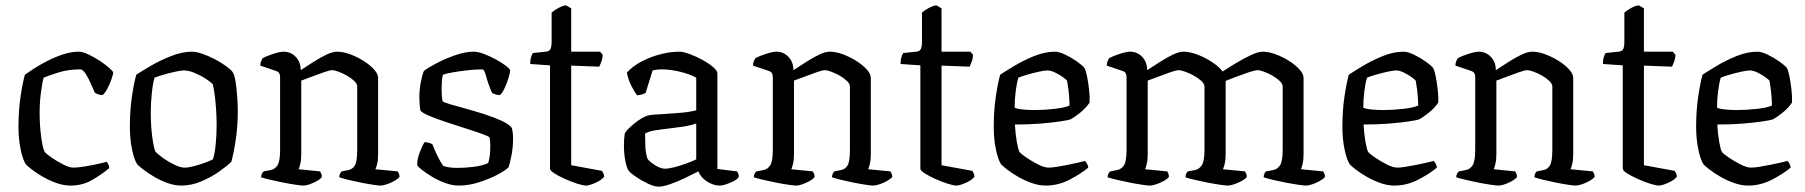

<svg xmlns="http://www.w3.org/2000/svg" viewBox="-20 -693 6741 717"><path d="M243 0Q217 0 189.5 -10Q162 -20 138 -34Q114 -48 97.5 -61Q81 -74 76 -80Q65 -97 57 -135.5Q49 -174 49 -219Q49 -279 56.5 -330.5Q64 -382 73 -414Q84 -422 105.5 -436Q127 -450 155 -464.5Q183 -479 214 -489.5Q245 -500 275 -500Q288 -500 308.5 -490.5Q329 -481 350 -467.5Q371 -454 386 -441Q401 -428 403 -422Q402 -414 396 -396.5Q390 -379 381 -362Q372 -345 363 -338Q354 -338 346 -341Q338 -344 334 -347Q328 -360 319 -381Q310 -402 299.5 -418Q289 -434 280 -434Q234 -434 195.5 -421.5Q157 -409 143 -403Q138 -386 133 -348.5Q128 -311 128 -272Q128 -223 134 -180Q140 -137 147 -126Q152 -119 172 -105Q192 -91 215.5 -79Q239 -67 254 -67Q268 -67 294 -71Q320 -75 344.5 -80.5Q369 -86 378 -89Q381 -86 384.5 -79.5Q388 -73 388 -65Q359 -41 323.5 -20.5Q288 0 243 0Z M657 0Q632 0 605.5 -9.5Q579 -19 555.5 -33Q532 -47 515 -60Q498 -73 492 -80Q481 -97 473 -135.5Q465 -174 465 -220Q465 -279 472.5 -331Q480 -383 489 -414Q507 -426 542 -446.5Q577 -467 618.5 -483.5Q660 -500 697 -500Q713 -500 736 -492Q759 -484 782 -472Q805 -460 823 -447Q841 -434 848 -425Q856 -413 860 -386.5Q864 -360 866 -330Q868 -300 868 -277Q868 -223 860.5 -172.5Q853 -122 844 -89Q829 -74 799.5 -53Q770 -32 732.5 -16Q695 0 657 0ZM669 -67Q684 -67 706.5 -73Q729 -79 748.5 -86.5Q768 -94 775 -98Q782 -118 785.5 -154Q789 -190 789 -226Q789 -259 786.5 -291.5Q784 -324 780.5 -347.5Q777 -371 774 -379Q769 -385 750.5 -397.5Q732 -410 708.5 -420Q685 -430 667 -430Q656 -430 633.5 -425Q611 -420 589 -413.5Q567 -407 557 -403Q551 -384 547 -345.5Q543 -307 543 -274Q543 -221 549 -178.5Q555 -136 561 -126Q566 -120 585.5 -105.5Q605 -91 629 -79Q653 -67 669 -67Z M1113 0Q1106 0 1085 -3Q1064 -6 1038.5 -11Q1013 -16 990 -21.5Q967 -27 955 -31Q955 -39 958.5 -45Q962 -51 965 -53L991 -58Q1007 -61 1016.5 -76Q1026 -91 1026 -135V-405Q1026 -413 1023 -419Q1020 -425 1011 -428L952 -448Q952 -458 955.5 -465.5Q959 -473 961 -476Q976 -484 1001 -492Q1026 -500 1039 -500Q1066 -500 1084.5 -480.5Q1103 -461 1103 -431Q1126 -446 1151 -462Q1176 -478 1199 -489Q1222 -500 1239 -500Q1261 -500 1287 -490.5Q1313 -481 1337 -466Q1361 -451 1376.5 -434Q1392 -417 1392 -402V-117Q1392 -96 1388.5 -81.5Q1385 -67 1382 -61L1465 -53Q1467 -50 1469.5 -45Q1472 -40 1472 -32Q1466 -25 1453 -17.5Q1440 -10 1425 -5Q1410 0 1401 0Q1394 0 1373.5 -3Q1353 -6 1328 -11Q1303 -16 1280.5 -21.5Q1258 -27 1247 -31Q1247 -39 1250 -45Q1253 -51 1256 -53L1281 -58Q1297 -61 1305.5 -76Q1314 -91 1314 -135V-370Q1314 -380 1302.5 -391Q1291 -402 1275 -411Q1259 -420 1243.5 -425.5Q1228 -431 1221 -431Q1211 -431 1187.5 -422.5Q1164 -414 1140 -405Q1116 -396 1105 -392V-117Q1105 -96 1101.5 -81.5Q1098 -67 1095 -61L1175 -53Q1177 -50 1179.5 -45Q1182 -40 1182 -32Q1174 -21 1150.5 -10.5Q1127 0 1113 0Z M1694 0Q1669 0 1643 -9.5Q1617 -19 1593.5 -33Q1570 -47 1554.5 -59.5Q1539 -72 1538 -77Q1538 -99 1547 -123Q1556 -147 1565 -162Q1576 -162 1584 -159Q1592 -156 1595 -154Q1601 -137 1612.5 -113Q1624 -89 1636 -73Q1657 -66 1689 -66Q1717 -66 1749 -70Q1781 -74 1803 -84Q1811 -108 1811 -146Q1811 -167 1808 -180Q1805 -184 1780 -193Q1755 -202 1719 -213.5Q1683 -225 1646.5 -237Q1610 -249 1583 -260.5Q1556 -272 1550 -280Q1548 -291 1547 -303.5Q1546 -316 1546 -328Q1546 -357 1551 -384Q1556 -411 1563 -428Q1578 -440 1610.5 -457Q1643 -474 1680.5 -487Q1718 -500 1749 -500Q1765 -500 1787.5 -491.5Q1810 -483 1832 -471Q1854 -459 1869 -447.5Q1884 -436 1885 -430Q1885 -422 1879 -402Q1873 -382 1864 -363Q1855 -344 1847 -338Q1837 -338 1828.5 -341Q1820 -344 1817 -347Q1802 -382 1795.5 -408Q1789 -434 1780 -434Q1756 -434 1725.5 -430.5Q1695 -427 1669.5 -422.5Q1644 -418 1634 -414Q1631 -403 1630 -388Q1629 -373 1629 -359Q1629 -346 1630 -334.5Q1631 -323 1633 -315Q1636 -311 1660 -304Q1684 -297 1718.5 -287.5Q1753 -278 1789 -266.5Q1825 -255 1853 -242Q1881 -229 1891 -216Q1896 -199 1896 -174Q1896 -142 1889.5 -110Q1883 -78 1879 -68Q1864 -54 1833.5 -38.5Q1803 -23 1766 -11.5Q1729 0 1694 0Z M2169 0Q2158 0 2136 -7Q2114 -14 2090.5 -24.5Q2067 -35 2050.5 -45.5Q2034 -56 2034 -63V-449L1960 -454Q1960 -470 1963.5 -480.5Q1967 -491 1970 -495L2018 -500Q2032 -501 2036 -510.5Q2040 -520 2040 -537V-646Q2050 -655 2066 -663.5Q2082 -672 2094 -673L2113 -662V-500H2221L2231 -488Q2230 -474 2225.5 -462Q2221 -450 2218 -444L2113 -448V-76L2228 -55Q2230 -52 2233 -46Q2236 -40 2236 -33Q2226 -20 2203 -10Q2180 0 2169 0Z M2440 4Q2423 4 2399 -7.5Q2375 -19 2354.5 -33Q2334 -47 2328 -55Q2321 -64 2315.5 -90.5Q2310 -117 2310 -151Q2310 -174 2313 -193Q2313 -197 2322.5 -207.5Q2332 -218 2346.5 -230Q2361 -242 2376 -251Q2391 -260 2402 -262Q2409 -264 2424 -265Q2439 -266 2456 -267Q2484 -269 2518 -271.5Q2552 -274 2580 -281V-403Q2554 -417 2518 -425.5Q2482 -434 2451 -434Q2442 -434 2433.5 -433Q2425 -432 2417 -430L2391 -346Q2388 -344 2379.5 -341Q2371 -338 2359 -337Q2350 -349 2338 -372Q2326 -395 2321 -422Q2344 -447 2378 -464.5Q2412 -482 2448.5 -491Q2485 -500 2518 -500Q2531 -500 2554.5 -491.5Q2578 -483 2602 -470Q2626 -457 2642.5 -443Q2659 -429 2659 -419V-62L2732 -53Q2734 -51 2736.5 -45.5Q2739 -40 2739 -32Q2734 -24 2720.5 -17Q2707 -10 2692.5 -5Q2678 0 2668 0Q2644 0 2620.5 -15Q2597 -30 2588 -53Q2565 -41 2536.5 -27.5Q2508 -14 2482 -5Q2456 4 2440 4ZM2465 -63Q2476 -63 2498 -68.5Q2520 -74 2543 -82.5Q2566 -91 2580 -98V-232Q2557 -224 2530.5 -220Q2504 -216 2477 -213Q2449 -210 2425 -206Q2401 -202 2389 -194Q2389 -172 2390 -146Q2391 -120 2398 -100Q2405 -90 2425.5 -76.5Q2446 -63 2465 -63Z M2953 0Q2946 0 2925 -3Q2904 -6 2878.5 -11Q2853 -16 2830 -21.5Q2807 -27 2795 -31Q2795 -39 2798.5 -45Q2802 -51 2805 -53L2831 -58Q2847 -61 2856.5 -76Q2866 -91 2866 -135V-405Q2866 -413 2863 -419Q2860 -425 2851 -428L2792 -448Q2792 -458 2795.5 -465.5Q2799 -473 2801 -476Q2816 -484 2841 -492Q2866 -500 2879 -500Q2906 -500 2924.5 -480.5Q2943 -461 2943 -431Q2966 -446 2991 -462Q3016 -478 3039 -489Q3062 -500 3079 -500Q3101 -500 3127 -490.5Q3153 -481 3177 -466Q3201 -451 3216.5 -434Q3232 -417 3232 -402V-117Q3232 -96 3228.5 -81.5Q3225 -67 3222 -61L3305 -53Q3307 -50 3309.5 -45Q3312 -40 3312 -32Q3306 -25 3293 -17.5Q3280 -10 3265 -5Q3250 0 3241 0Q3234 0 3213.5 -3Q3193 -6 3168 -11Q3143 -16 3120.5 -21.5Q3098 -27 3087 -31Q3087 -39 3090 -45Q3093 -51 3096 -53L3121 -58Q3137 -61 3145.5 -76Q3154 -91 3154 -135V-370Q3154 -380 3142.5 -391Q3131 -402 3115 -411Q3099 -420 3083.5 -425.5Q3068 -431 3061 -431Q3051 -431 3027.5 -422.5Q3004 -414 2980 -405Q2956 -396 2945 -392V-117Q2945 -96 2941.5 -81.5Q2938 -67 2935 -61L3015 -53Q3017 -50 3019.5 -45Q3022 -40 3022 -32Q3014 -21 2990.5 -10.5Q2967 0 2953 0Z M3552 0Q3541 0 3519 -7Q3497 -14 3473.5 -24.5Q3450 -35 3433.5 -45.5Q3417 -56 3417 -63V-449L3343 -454Q3343 -470 3346.5 -480.5Q3350 -491 3353 -495L3401 -500Q3415 -501 3419 -510.5Q3423 -520 3423 -537V-646Q3433 -655 3449 -663.5Q3465 -672 3477 -673L3496 -662V-500H3604L3614 -488Q3613 -474 3608.5 -462Q3604 -450 3601 -444L3496 -448V-76L3611 -55Q3613 -52 3616 -46Q3619 -40 3619 -33Q3609 -20 3586 -10Q3563 0 3552 0Z M3885 0Q3859 0 3831.5 -10Q3804 -20 3780 -34Q3756 -48 3739.5 -61Q3723 -74 3718 -80Q3707 -97 3699 -135.5Q3691 -174 3691 -219Q3691 -279 3698.5 -330.5Q3706 -382 3715 -414Q3733 -426 3767 -446.5Q3801 -467 3841.5 -483.5Q3882 -500 3920 -500Q3935 -500 3958 -489Q3981 -478 4001.5 -463.5Q4022 -449 4030 -439Q4035 -430 4039.5 -407.5Q4044 -385 4047 -358.5Q4050 -332 4049 -310Q4036 -290 4013.5 -272Q3991 -254 3977 -247Q3968 -244 3938.5 -239.5Q3909 -235 3865.5 -231.5Q3822 -228 3770 -228Q3772 -193 3777 -164Q3782 -135 3787 -126Q3792 -119 3812.5 -105Q3833 -91 3856.5 -79Q3880 -67 3896 -67Q3907 -67 3926.5 -70Q3946 -73 3968 -77.5Q3990 -82 4007.5 -86Q4025 -90 4032 -92Q4035 -89 4039 -82.5Q4043 -76 4044 -67Q4015 -43 3973 -21.5Q3931 0 3885 0ZM3842 -282Q3879 -282 3918.5 -286.5Q3958 -291 3974 -299Q3974 -314 3972.5 -333Q3971 -352 3968.5 -368.5Q3966 -385 3965 -391Q3963 -395 3950 -404.5Q3937 -414 3920.5 -422Q3904 -430 3892 -430Q3881 -430 3858.5 -425Q3836 -420 3814 -413.5Q3792 -407 3783 -403Q3777 -384 3773 -352.5Q3769 -321 3769 -291Q3779 -286 3801 -284Q3823 -282 3842 -282Z M4274 0Q4267 0 4246 -3Q4225 -6 4199.5 -11Q4174 -16 4151 -21.5Q4128 -27 4116 -31Q4116 -39 4119.5 -45Q4123 -51 4126 -53L4152 -58Q4168 -61 4177.5 -76Q4187 -91 4187 -135V-405Q4187 -413 4184 -419Q4181 -425 4172 -428L4113 -448Q4113 -458 4116.5 -465.5Q4120 -473 4122 -476Q4137 -484 4162 -492Q4187 -500 4200 -500Q4227 -500 4245.5 -480.5Q4264 -461 4264 -431Q4287 -446 4312 -462Q4337 -478 4360 -489Q4383 -500 4400 -500Q4423 -500 4452 -489Q4481 -478 4506.5 -461Q4532 -444 4546 -426Q4570 -442 4598.5 -459Q4627 -476 4653 -488Q4679 -500 4695 -500Q4717 -500 4743 -490.5Q4769 -481 4793 -466Q4817 -451 4832.5 -434Q4848 -417 4848 -402V-117Q4848 -96 4844.5 -81.5Q4841 -67 4838 -61L4921 -53Q4923 -50 4925.5 -45Q4928 -40 4928 -32Q4922 -25 4909 -17.5Q4896 -10 4881 -5Q4866 0 4857 0Q4850 0 4829 -3Q4808 -6 4782 -11Q4756 -16 4733 -21.5Q4710 -27 4699 -31Q4699 -39 4702 -45Q4705 -51 4708 -53L4735 -58Q4750 -61 4760 -75.5Q4770 -90 4770 -135V-370Q4770 -380 4758.5 -391Q4747 -402 4731 -411Q4715 -420 4699.5 -425.5Q4684 -431 4677 -431Q4667 -431 4643 -423Q4619 -415 4594 -405.5Q4569 -396 4557 -391V-117Q4557 -96 4553.5 -81.5Q4550 -67 4547 -61L4629 -53Q4631 -50 4633.5 -45Q4636 -40 4636 -32Q4631 -25 4617.5 -17.5Q4604 -10 4589 -5Q4574 0 4565 0Q4558 0 4537 -3Q4516 -6 4490 -11Q4464 -16 4441 -21.5Q4418 -27 4407 -31Q4407 -39 4410 -45Q4413 -51 4416 -53L4443 -58Q4458 -61 4468 -76Q4478 -91 4478 -135V-370Q4478 -380 4466 -391Q4454 -402 4437.5 -411Q4421 -420 4405 -425.5Q4389 -431 4382 -431Q4372 -431 4348.5 -422.5Q4325 -414 4301 -405Q4277 -396 4266 -392V-117Q4266 -96 4262.5 -81.5Q4259 -67 4256 -61L4339 -53Q4341 -50 4343 -45Q4345 -40 4345 -32Q4340 -25 4326.5 -17.5Q4313 -10 4298.5 -5Q4284 0 4274 0Z M5187 0Q5161 0 5133.5 -10Q5106 -20 5082 -34Q5058 -48 5041.5 -61Q5025 -74 5020 -80Q5009 -97 5001 -135.5Q4993 -174 4993 -219Q4993 -279 5000.5 -330.5Q5008 -382 5017 -414Q5035 -426 5069 -446.5Q5103 -467 5143.5 -483.5Q5184 -500 5222 -500Q5237 -500 5260 -489Q5283 -478 5303.5 -463.5Q5324 -449 5332 -439Q5337 -430 5341.5 -407.5Q5346 -385 5349 -358.5Q5352 -332 5351 -310Q5338 -290 5315.5 -272Q5293 -254 5279 -247Q5270 -244 5240.5 -239.5Q5211 -235 5167.5 -231.5Q5124 -228 5072 -228Q5074 -193 5079 -164Q5084 -135 5089 -126Q5094 -119 5114.5 -105Q5135 -91 5158.5 -79Q5182 -67 5198 -67Q5209 -67 5228.5 -70Q5248 -73 5270 -77.5Q5292 -82 5309.5 -86Q5327 -90 5334 -92Q5337 -89 5341 -82.5Q5345 -76 5346 -67Q5317 -43 5275 -21.5Q5233 0 5187 0ZM5144 -282Q5181 -282 5220.5 -286.5Q5260 -291 5276 -299Q5276 -314 5274.5 -333Q5273 -352 5270.5 -368.5Q5268 -385 5267 -391Q5265 -395 5252 -404.5Q5239 -414 5222.5 -422Q5206 -430 5194 -430Q5183 -430 5160.5 -425Q5138 -420 5116 -413.5Q5094 -407 5085 -403Q5079 -384 5075 -352.5Q5071 -321 5071 -291Q5081 -286 5103 -284Q5125 -282 5144 -282Z M5576 0Q5569 0 5548 -3Q5527 -6 5501.5 -11Q5476 -16 5453 -21.5Q5430 -27 5418 -31Q5418 -39 5421.5 -45Q5425 -51 5428 -53L5454 -58Q5470 -61 5479.5 -76Q5489 -91 5489 -135V-405Q5489 -413 5486 -419Q5483 -425 5474 -428L5415 -448Q5415 -458 5418.5 -465.5Q5422 -473 5424 -476Q5439 -484 5464 -492Q5489 -500 5502 -500Q5529 -500 5547.5 -480.5Q5566 -461 5566 -431Q5589 -446 5614 -462Q5639 -478 5662 -489Q5685 -500 5702 -500Q5724 -500 5750 -490.5Q5776 -481 5800 -466Q5824 -451 5839.5 -434Q5855 -417 5855 -402V-117Q5855 -96 5851.5 -81.5Q5848 -67 5845 -61L5928 -53Q5930 -50 5932.5 -45Q5935 -40 5935 -32Q5929 -25 5916 -17.5Q5903 -10 5888 -5Q5873 0 5864 0Q5857 0 5836.5 -3Q5816 -6 5791 -11Q5766 -16 5743.5 -21.5Q5721 -27 5710 -31Q5710 -39 5713 -45Q5716 -51 5719 -53L5744 -58Q5760 -61 5768.5 -76Q5777 -91 5777 -135V-370Q5777 -380 5765.5 -391Q5754 -402 5738 -411Q5722 -420 5706.5 -425.5Q5691 -431 5684 -431Q5674 -431 5650.5 -422.5Q5627 -414 5603 -405Q5579 -396 5568 -392V-117Q5568 -96 5564.5 -81.5Q5561 -67 5558 -61L5638 -53Q5640 -50 5642.5 -45Q5645 -40 5645 -32Q5637 -21 5613.5 -10.5Q5590 0 5576 0Z M6175 0Q6164 0 6142 -7Q6120 -14 6096.5 -24.5Q6073 -35 6056.5 -45.5Q6040 -56 6040 -63V-449L5966 -454Q5966 -470 5969.5 -480.5Q5973 -491 5976 -495L6024 -500Q6038 -501 6042 -510.5Q6046 -520 6046 -537V-646Q6056 -655 6072 -663.5Q6088 -672 6100 -673L6119 -662V-500H6227L6237 -488Q6236 -474 6231.5 -462Q6227 -450 6224 -444L6119 -448V-76L6234 -55Q6236 -52 6239 -46Q6242 -40 6242 -33Q6232 -20 6209 -10Q6186 0 6175 0Z M6508 0Q6482 0 6454.5 -10Q6427 -20 6403 -34Q6379 -48 6362.5 -61Q6346 -74 6341 -80Q6330 -97 6322 -135.5Q6314 -174 6314 -219Q6314 -279 6321.5 -330.5Q6329 -382 6338 -414Q6356 -426 6390 -446.5Q6424 -467 6464.5 -483.5Q6505 -500 6543 -500Q6558 -500 6581 -489Q6604 -478 6624.5 -463.5Q6645 -449 6653 -439Q6658 -430 6662.5 -407.5Q6667 -385 6670 -358.5Q6673 -332 6672 -310Q6659 -290 6636.5 -272Q6614 -254 6600 -247Q6591 -244 6561.5 -239.5Q6532 -235 6488.5 -231.5Q6445 -228 6393 -228Q6395 -193 6400 -164Q6405 -135 6410 -126Q6415 -119 6435.5 -105Q6456 -91 6479.5 -79Q6503 -67 6519 -67Q6530 -67 6549.5 -70Q6569 -73 6591 -77.5Q6613 -82 6630.5 -86Q6648 -90 6655 -92Q6658 -89 6662 -82.5Q6666 -76 6667 -67Q6638 -43 6596 -21.5Q6554 0 6508 0ZM6465 -282Q6502 -282 6541.5 -286.5Q6581 -291 6597 -299Q6597 -314 6595.5 -333Q6594 -352 6591.5 -368.5Q6589 -385 6588 -391Q6586 -395 6573 -404.5Q6560 -414 6543.5 -422Q6527 -430 6515 -430Q6504 -430 6481.5 -425Q6459 -420 6437 -413.5Q6415 -407 6406 -403Q6400 -384 6396 -352.5Q6392 -321 6392 -291Q6402 -286 6424 -284Q6446 -282 6465 -282Z"/></svg>

Font: Texturina 72pt
Style: Regular
Weight: 400
Designer: Guillermo Torres Carreño
Foundry: Omnibus-Type
Version: Version 1.002; ttfautohint (v1.8.3)